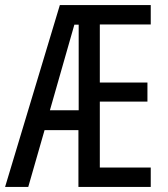

<svg xmlns="http://www.w3.org/2000/svg" viewBox="-22 -734 658 754"><path d="M570 0V-76H370V-335H557V-410H370V-638H570V-714H213L-2 0H89L153 -223H286V0ZM174 -301 270 -637H287V-301Z"/></svg>

Font: Noto Sans Sinhala UI ExtraCondensed
Style: Regular
Weight: 400
Width: 2
Designer: Jelle Bosma - Monotype Design Team
Foundry: Monotype Imaging Inc.
Version: Version 2.006